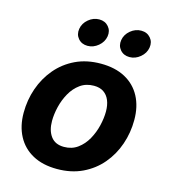

<svg xmlns="http://www.w3.org/2000/svg" viewBox="-114 -854 842 956"><g transform="rotate(15 307.0 -376.0)"><path d="M267.8 10.7Q194 10.7 142.2 -17.6Q90.3 -45.8 63 -97.2Q35.6 -148.5 35.6 -217.2Q35.6 -283 56.5 -343.2Q77.5 -403.4 117.4 -450.7Q157.3 -498 214.6 -525.4Q272 -552.7 345.1 -552.7Q418.6 -552.7 470.6 -524.6Q522.5 -496.5 549.9 -445.1Q577.2 -393.8 577.2 -324.6Q577.2 -258.7 556.4 -198.5Q535.7 -138.2 495.7 -91.1Q455.7 -43.9 398.3 -16.6Q341 10.7 267.8 10.7ZM272.9 -104.6Q313.8 -104.6 343.5 -126.5Q373.3 -148.3 392.4 -182.7Q411.6 -217.1 420.8 -256Q430 -294.9 430 -328.7Q430 -361.5 420 -385.9Q410 -410.3 390.1 -423.9Q370.2 -437.5 339.7 -437.5Q298.9 -437.5 269.1 -415.9Q239.3 -394.3 220.2 -360.1Q201 -325.8 191.8 -287.1Q182.6 -248.3 182.6 -214Q182.6 -165.1 205.1 -134.9Q227.6 -104.6 272.9 -104.6ZM472.4 -621Q442.2 -621 424.3 -641.9Q406.5 -662.8 411.3 -692.3Q416.1 -721.8 441 -742.6Q465.9 -763.4 496.2 -763.4Q526.4 -763.4 544.3 -742.6Q562.2 -721.8 557.3 -692.3Q552.5 -662.8 527.5 -641.9Q502.6 -621 472.4 -621ZM256 -621Q225.8 -621 207.9 -641.9Q190.1 -662.8 194.9 -692.3Q199.7 -721.8 224.6 -742.6Q249.5 -763.4 279.8 -763.4Q310 -763.4 327.9 -742.6Q345.8 -721.8 341 -692.3Q336.1 -662.8 311.2 -641.9Q286.2 -621 256 -621Z"/></g></svg>

Font: Inter Variable
Style: Italic
Weight: 400
Italic angle: -9.39999°
Designer: Rasmus Andersson
Foundry: rsms
Version: Version 4.001;git-9221beed3